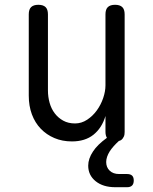

<svg xmlns="http://www.w3.org/2000/svg" viewBox="-20 -580 640 801"><path d="M510 146Q524 146 531 152.5Q538 159 538 173Q538 187 531 194Q524 201 510 201H461Q410 201 379 176Q348 151 348 111Q348 82 368 52Q386 24 426 -5Q420 -15 420 -30V-96Q405 -46 370 -18Q335 10 280 10Q240 10 207 -4Q174 -18 150 -43Q126 -68 113 -103Q100 -138 100 -181V-520Q100 -541 110 -550.5Q120 -560 140 -560Q160 -560 170 -550.5Q180 -541 180 -520V-203Q180 -176 187 -151Q194 -126 208.5 -107Q223 -88 244 -76.5Q265 -65 293 -65Q320 -65 343.5 -80.5Q367 -96 384 -119.5Q401 -143 410.5 -171Q420 -199 420 -224V-520Q420 -541 430 -550.5Q440 -560 460 -560Q480 -560 490 -550.5Q500 -541 500 -520V-30Q500 -18 497 -10H496Q494 -4 490 0Q485 6 476 8Q451 31 438 51Q423 75 423 96Q423 118 437.5 132Q452 146 477 146Z"/></svg>

Font: Maple Mono Light
Style: Regular
Weight: 300
Monospace: yes
Designer: subframe7536
Version: Version 7.000